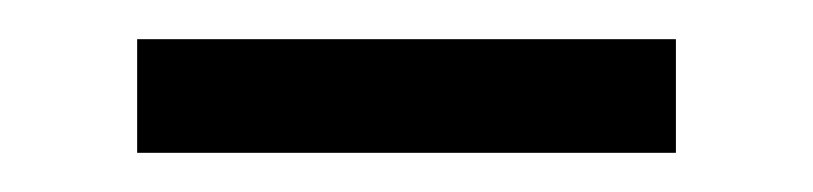

<svg xmlns="http://www.w3.org/2000/svg" viewBox="-20 -306 415 98"><path d="M50 -228V-286H325V-228Z"/></svg>

Font: Spectral Light
Style: Regular
Weight: 300
Designer: Jean-Baptiste Levee
Foundry: Production Type
Version: Version 2.001